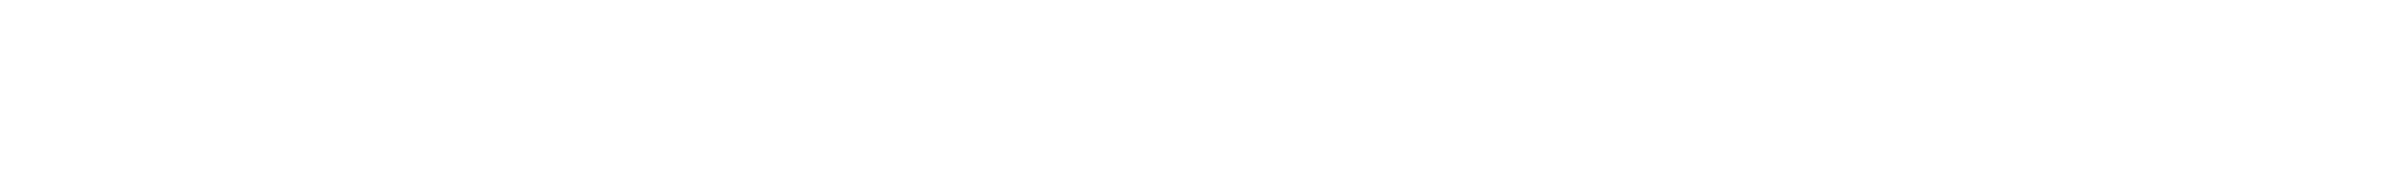

<svg xmlns="http://www.w3.org/2000/svg" viewBox="-20 -20 496 40"><path d="M29 0Z"/></svg>

Font: Hussar Ekologiczny
Style: Regular
Weight: 400
Foundry: Cannot Into Space Fonts
Version: Version 0.97